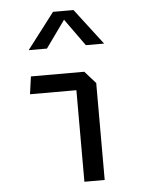

<svg xmlns="http://www.w3.org/2000/svg" viewBox="-56 -853 731 900"><g transform="rotate(-5 310.0 -403.0)"><path d="M304.5 -452 329.7 -430.8H86.2L97.8 -513.7H348.8L400 -456.2V0H304.5ZM227.3 -806.2H323.7L453 -637.2H367L260.5 -785.8H290.5L184 -637.2H98Z"/></g></svg>

Font: Monaspace Krypton Var ExLight
Style: Regular
Weight: 200
Designer: Riley Cran and the Lettermatic Team
Version: Version 1.200 (Monaspace Krypton Var)